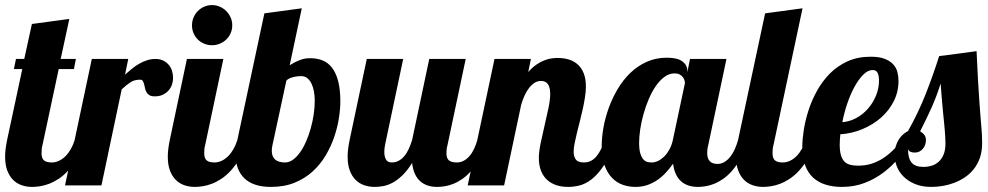

<svg xmlns="http://www.w3.org/2000/svg" viewBox="-28 -733 3904 759"><path d="M309.1 -179.2Q294.9 -138.7 277.6 -108.9Q260.3 -79.1 241.5 -58.6Q222.7 -38.1 202.9 -25.4Q183.1 -12.7 164.6 -5.9Q146 1 129.2 3.4Q112.3 5.9 99.1 5.9Q76.7 5.9 57.1 -1Q37.6 -7.8 23.2 -22.5Q8.8 -37.1 0.5 -59.6Q-7.8 -82 -7.8 -113.8Q-7.8 -127.4 -5.9 -143.8Q-3.9 -160.2 0 -179.2L60.1 -460H26.9L35.2 -500H67.9L98.1 -638.2L246.1 -658.2L211.9 -500H272L264.2 -460H204.1L140.1 -160.2Q137.7 -151.9 137 -143.8Q136.2 -135.7 136.2 -127.9Q136.2 -106.9 146 -98.9Q155.8 -90.8 176.8 -90.8Q191.4 -90.8 205.3 -97.4Q219.2 -104 231 -115.7Q242.7 -127.4 252 -143.8Q261.2 -160.2 267.1 -179.2Z M229 0 335 -500H479L466.3 -438Q479.5 -449.7 493.2 -460.9Q506.8 -472.2 521.7 -480.7Q536.6 -489.3 552.7 -494.6Q568.8 -500 586.9 -500Q604 -500 616.9 -493.7Q629.9 -487.3 638.7 -477.1Q647.5 -466.8 651.9 -453.1Q656.2 -439.5 656.2 -424.8Q656.2 -411.6 651.9 -398.7Q647.5 -385.7 638.4 -375.5Q629.4 -365.2 615.7 -358.6Q602.1 -352.1 584 -352.1Q569.8 -352.1 562.3 -356.9Q554.7 -361.8 550.8 -369.1Q546.9 -376.5 545.2 -385Q543.5 -393.6 541.5 -400.9Q539.6 -408.2 536.4 -413.1Q533.2 -418 525.9 -418Q502.9 -418 487.3 -407.5Q471.7 -397 453.1 -379.9L373 0Z M890.1 -632.8Q890.1 -616.2 883.8 -601.8Q877.4 -587.4 866.5 -576.9Q855.5 -566.4 841.1 -560.3Q826.7 -554.2 810.1 -554.2Q793.5 -554.2 779.1 -560.3Q764.6 -566.4 753.9 -576.9Q743.2 -587.4 737.1 -601.8Q731 -616.2 731 -632.8Q731 -649.4 737.1 -663.8Q743.2 -678.2 753.9 -689.2Q764.6 -700.2 779.1 -706.5Q793.5 -712.9 810.1 -712.9Q826.7 -712.9 841.1 -706.5Q855.5 -700.2 866.5 -689.2Q877.4 -678.2 883.8 -663.8Q890.1 -649.4 890.1 -632.8ZM952.1 -179.2Q938 -138.7 920.7 -108.9Q903.3 -79.1 884.5 -58.6Q865.7 -38.1 845.9 -25.4Q826.2 -12.7 807.6 -5.9Q789.1 1 772.2 3.4Q755.4 5.9 742.2 5.9Q719.7 5.9 700.2 -1Q680.7 -7.8 666.3 -22.5Q651.9 -37.1 643.6 -59.6Q635.3 -82 635.3 -113.8Q635.3 -127.4 637.2 -143.8Q639.2 -160.2 643.1 -179.2L710.9 -500H855L783.2 -160.2Q780.8 -151.9 780 -143.8Q779.3 -135.7 779.3 -127.9Q779.3 -106.9 789.1 -98.9Q798.8 -90.8 819.8 -90.8Q834.5 -90.8 848.4 -97.4Q862.3 -104 874 -115.7Q885.7 -127.4 895 -143.8Q904.3 -160.2 910.2 -179.2Z M1017.1 -680.2 1165 -700.2 1117.2 -475.1Q1132.3 -484.4 1144.3 -490Q1156.2 -495.6 1166 -498.5Q1175.8 -501.5 1183.8 -502.2Q1191.9 -502.9 1199.2 -502.9Q1225.6 -502.9 1247.3 -494.1Q1269 -485.4 1284.7 -465.1Q1300.3 -444.8 1308.8 -412.1Q1317.4 -379.4 1317.4 -332Q1317.4 -302.7 1311.8 -266.4Q1306.2 -230 1293.5 -192.4Q1280.8 -154.8 1259.8 -119.1Q1238.8 -83.5 1208.5 -55.7Q1178.2 -27.8 1137.2 -11Q1096.2 5.9 1043 5.9Q973.6 5.9 938.5 -27.8Q903.3 -61.5 903.3 -122.1Q903.3 -136.2 904.8 -150.6Q906.2 -165 910.2 -179.2ZM1049.3 -160.2Q1046.4 -147.5 1046.4 -137.2Q1046.4 -90.8 1099.1 -90.8Q1115.2 -90.8 1130.4 -101.8Q1145.5 -112.8 1158.4 -131.1Q1171.4 -149.4 1182.1 -174.1Q1192.9 -198.7 1200.4 -225.8Q1208 -252.9 1212.2 -281.2Q1216.3 -309.6 1216.3 -335.9Q1216.3 -354 1213.1 -371.3Q1210 -388.7 1203.4 -402.3Q1196.8 -416 1186.8 -424.1Q1176.8 -432.1 1163.1 -432.1Q1157.7 -432.1 1149.4 -431.4Q1141.1 -430.7 1132.3 -428.5Q1123.5 -426.3 1116 -422.9Q1108.4 -419.4 1104 -414.1Z M1900.9 -179.2Q1886.7 -138.7 1870.1 -108.9Q1853.5 -79.1 1835.7 -58.6Q1817.9 -38.1 1799.3 -25.4Q1780.8 -12.7 1763.2 -5.9Q1745.6 1 1729.5 3.4Q1713.4 5.9 1700.2 5.9Q1657.2 5.9 1631.8 -17.8Q1606.4 -41.5 1601.1 -88.9Q1582 -58.1 1562.5 -39.6Q1543 -21 1523.9 -10.7Q1504.9 -0.5 1486.8 2.7Q1468.8 5.9 1453.1 5.9Q1430.7 5.9 1411.1 -1Q1391.6 -7.8 1377.2 -22.5Q1362.8 -37.1 1354.5 -59.6Q1346.2 -82 1346.2 -113.8Q1346.2 -127.4 1348.1 -143.8Q1350.1 -160.2 1354 -179.2L1421.9 -500H1565.9L1494.1 -160.2Q1491.2 -144.5 1491.2 -131.8Q1491.2 -114.7 1497.6 -102.8Q1503.9 -90.8 1521 -90.8Q1535.6 -90.8 1547.9 -97.4Q1560.1 -104 1570.1 -115.7Q1580.1 -127.4 1587.6 -143.8Q1595.2 -160.2 1601.1 -179.2L1668.9 -500H1813L1741.2 -160.2Q1738.8 -151.9 1737.8 -143.8Q1736.8 -135.7 1736.8 -127.9Q1736.8 -106.9 1746.8 -98.9Q1756.8 -90.8 1777.8 -90.8Q1792.5 -90.8 1804.9 -97.4Q1817.4 -104 1827.6 -115.7Q1837.9 -127.4 1845.7 -143.8Q1853.5 -160.2 1858.9 -179.2Z M2405.8 -179.2Q2384.8 -117.7 2360.6 -81.1Q2336.4 -44.4 2311.8 -25.1Q2287.1 -5.9 2263.4 0Q2239.7 5.9 2219.7 5.9Q2186.5 5.9 2164.1 -3.7Q2141.6 -13.2 2127.9 -29.1Q2114.3 -44.9 2108.2 -65.2Q2102.1 -85.4 2102.1 -106.9Q2102.1 -132.3 2109.1 -166.3Q2116.2 -200.2 2124.5 -235.8Q2132.8 -271.5 2139.9 -304.7Q2147 -337.9 2147 -361.8Q2147 -413.1 2110.8 -413.1Q2097.2 -413.1 2085.4 -405.8Q2073.7 -398.4 2064 -386Q2054.2 -373.5 2046.4 -356.7Q2038.6 -339.8 2032.7 -320.8L1964.8 0H1820.8L1926.8 -500H2070.8L2060.1 -448.2Q2076.2 -466.3 2092 -477.3Q2107.9 -488.3 2123 -494.1Q2138.2 -500 2151.6 -502Q2165 -503.9 2176.8 -503.9Q2200.7 -503.9 2221.2 -497.6Q2241.7 -491.2 2256.6 -477.5Q2271.5 -463.9 2279.8 -442.4Q2288.1 -420.9 2288.1 -391.1Q2288.1 -371.1 2284.4 -347.9Q2280.8 -324.7 2275.4 -300.5Q2270 -276.4 2263.9 -252.4Q2257.8 -228.5 2252.4 -206.5Q2247.1 -184.6 2243.4 -165.8Q2239.7 -147 2239.7 -132.8Q2239.7 -114.3 2248.3 -102.5Q2256.8 -90.8 2279.8 -90.8Q2295.9 -90.8 2308.1 -97.2Q2320.3 -103.5 2330.1 -115.2Q2339.8 -127 2347.9 -143.3Q2356 -159.7 2363.8 -179.2Z M2931.6 -179.2Q2917.5 -138.7 2900.9 -108.9Q2884.3 -79.1 2866.5 -58.6Q2848.6 -38.1 2830.1 -25.4Q2811.5 -12.7 2793.9 -5.9Q2776.4 1 2760.3 3.4Q2744.1 5.9 2731 5.9Q2688.5 5.9 2663.3 -17.3Q2638.2 -40.5 2632.8 -85.9Q2620.6 -68.8 2606 -52.5Q2591.3 -36.1 2573.2 -23.2Q2555.2 -10.3 2533 -2.2Q2510.7 5.9 2483.9 5.9Q2458 5.9 2434.1 -2.4Q2410.2 -10.7 2391.6 -29.8Q2373 -48.8 2361.8 -79.6Q2350.6 -110.4 2350.6 -154.8Q2350.6 -189 2357.4 -228Q2364.3 -267.1 2378.4 -306.2Q2392.6 -345.2 2413.8 -381.1Q2435.1 -417 2463.6 -444.6Q2492.2 -472.2 2528.3 -488.5Q2564.5 -504.9 2607.9 -504.9Q2650.4 -504.9 2669.7 -490.2Q2689 -475.6 2689 -454.1V-446.8L2699.7 -500H2843.8L2772 -160.2Q2769.5 -151.9 2768.6 -143.8Q2767.6 -135.7 2767.6 -127.9Q2767.6 -85 2808.6 -85Q2823.2 -85 2835.7 -92.5Q2848.1 -100.1 2858.4 -112.8Q2868.7 -125.5 2876.5 -142.8Q2884.3 -160.2 2889.6 -179.2ZM2679.7 -404.8Q2679.7 -409.2 2677.7 -415.8Q2675.8 -422.4 2671.1 -428.5Q2666.5 -434.6 2658.7 -438.7Q2650.9 -442.9 2638.7 -442.9Q2617.7 -442.9 2598.9 -429.2Q2580.1 -415.5 2564.5 -392.8Q2548.8 -370.1 2536.6 -341.3Q2524.4 -312.5 2515.9 -282Q2507.3 -251.5 2502.9 -221.9Q2498.5 -192.4 2498.5 -168.9Q2498.5 -140.1 2503.9 -124.5Q2509.3 -108.9 2516.8 -101.3Q2524.4 -93.8 2533.2 -92.3Q2542 -90.8 2548.8 -90.8Q2560.1 -90.8 2572.5 -96.4Q2585 -102.1 2596.4 -113Q2607.9 -124 2617.4 -140.6Q2627 -157.2 2631.8 -179.2Z M3198.7 -179.2Q3184.6 -138.7 3167.2 -108.9Q3149.9 -79.1 3131.1 -58.6Q3112.3 -38.1 3092.5 -25.4Q3072.8 -12.7 3054.2 -5.9Q3035.6 1 3018.8 3.4Q3002 5.9 2988.8 5.9Q2966.3 5.9 2946.8 -1Q2927.2 -7.8 2912.8 -22.5Q2898.4 -37.1 2890.1 -59.6Q2881.8 -82 2881.8 -113.8Q2881.8 -127.4 2883.8 -143.8Q2885.7 -160.2 2889.6 -179.2L2996.6 -680.2L3144.5 -700.2L3029.8 -160.2Q3027.3 -151.9 3026.6 -143.8Q3025.9 -135.7 3025.9 -127.9Q3025.9 -106.9 3035.6 -98.9Q3045.4 -90.8 3066.4 -90.8Q3081.1 -90.8 3095 -97.4Q3108.9 -104 3120.6 -115.7Q3132.3 -127.4 3141.6 -143.8Q3150.9 -160.2 3156.7 -179.2Z M3574.7 -179.2Q3553.7 -144 3526.6 -110.8Q3499.5 -77.6 3465.6 -51.8Q3431.6 -25.9 3390.4 -10Q3349.1 5.9 3299.8 5.9Q3264.2 5.9 3235.4 -3.2Q3206.5 -12.2 3186 -31.2Q3165.5 -50.3 3154.5 -80.3Q3143.6 -110.4 3143.6 -152.8Q3143.6 -181.6 3149.4 -219.2Q3155.3 -256.8 3168 -296.4Q3180.7 -335.9 3201.7 -374Q3222.7 -412.1 3252.4 -442.1Q3282.2 -472.2 3322.3 -490.5Q3362.3 -508.8 3413.6 -508.8Q3447.3 -508.8 3468.5 -500.7Q3489.7 -492.7 3502.2 -479.5Q3514.6 -466.3 3519.3 -449Q3523.9 -431.6 3523.9 -413.1Q3523.9 -369.6 3504.9 -332.3Q3485.8 -294.9 3453.9 -267.1Q3421.9 -239.3 3380.4 -222.2Q3338.9 -205.1 3293.9 -202.1Q3293 -190.9 3292.2 -180.9Q3291.5 -170.9 3291.5 -162.1Q3291.5 -136.7 3296.1 -120.4Q3300.8 -104 3309.8 -94.7Q3318.8 -85.4 3332.3 -81.8Q3345.7 -78.1 3363.8 -78.1Q3393.6 -78.1 3417.7 -85.9Q3441.9 -93.8 3462.9 -107.4Q3483.9 -121.1 3502.7 -139.6Q3521.5 -158.2 3540.5 -179.2ZM3301.8 -250Q3330.1 -252 3356.4 -266.1Q3382.8 -280.3 3402.8 -303Q3422.9 -325.7 3434.8 -354.7Q3446.8 -383.8 3446.8 -415Q3446.8 -433.6 3441.4 -444.8Q3436 -456.1 3421.9 -456.1Q3402.8 -456.1 3384.5 -437.7Q3366.2 -419.4 3350.1 -390.1Q3334 -360.8 3321.5 -324Q3309.1 -287.1 3301.8 -250Z M3832.5 -530.8Q3835.4 -465.8 3838.1 -418.2Q3840.8 -370.6 3843.3 -335.7Q3845.7 -300.8 3847.7 -276.4Q3849.6 -252 3851.3 -233.2Q3853 -214.4 3853.8 -199Q3854.5 -183.6 3854.5 -167Q3854.5 -134.3 3845.5 -108.6Q3836.4 -83 3821 -64Q3805.7 -44.9 3785.4 -31.5Q3765.1 -18.1 3742.9 -9.8Q3720.7 -1.5 3697.8 2.2Q3674.8 5.9 3654.3 5.9Q3616.7 5.9 3589.1 -5.6Q3561.5 -17.1 3543.5 -35.4Q3525.4 -53.7 3516.8 -76.4Q3508.3 -99.1 3508.3 -122.1Q3508.3 -139.6 3512.9 -154.5Q3517.6 -169.4 3524.9 -181.2Q3532.2 -192.9 3541.7 -201.4Q3551.3 -210 3561.5 -214.8Q3603.5 -290 3632.3 -363.5Q3661.1 -437 3684.6 -511.2ZM3561.5 -143.1Q3561.5 -107.9 3575.4 -90.6Q3589.4 -73.2 3622.6 -73.2Q3639.2 -73.2 3654.8 -77.9Q3670.4 -82.5 3682.6 -93.5Q3694.8 -104.5 3702.1 -122.1Q3709.5 -139.6 3709.5 -166Q3709.5 -178.7 3708.7 -190.7Q3708 -202.6 3707 -216.1Q3706.1 -229.5 3704.3 -246.1Q3702.6 -262.7 3700.4 -284.7Q3698.2 -306.6 3695.8 -335.4Q3693.4 -364.3 3690.4 -402.8Q3675.3 -354 3654.8 -308.1Q3634.3 -262.2 3609.4 -213.9Q3619.1 -208.5 3625.7 -200.2Q3632.3 -191.9 3632.3 -179.2Q3632.3 -169.9 3629.4 -161.1Q3626.5 -152.3 3620.6 -145.3Q3614.7 -138.2 3606.7 -134Q3598.6 -129.9 3588.4 -129.9Q3580.1 -129.9 3572.8 -132.3Q3565.4 -134.8 3561.5 -143.1Z"/></svg>

Font: Lobster
Style: Regular
Weight: 400
Designer: Pablo Impallari
Foundry: Pablo Impallari
Version: Version 1.007; ttfautohint (v1.1) -l 8 -r 50 -G 50 -x 14 -D 